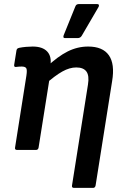

<svg xmlns="http://www.w3.org/2000/svg" viewBox="-20 -731 606 936"><path d="M341 185Q329 185 331 173.3L408.9 -319.1Q415.9 -362.3 401.3 -382.3Q386.7 -402.2 351.8 -402.2Q319.3 -402.2 283.9 -382.4Q248.4 -362.7 197.7 -317.9L207 -404.4Q262 -456.1 309.8 -480.1Q357.7 -504.1 409.7 -504.1Q480.7 -504.1 510.6 -461.7Q540.6 -419.4 526.6 -335.4L446 173.3Q443.6 185 433.6 185ZM63.5 0Q51.1 0 53.4 -11.7L108.7 -362.3Q113 -390.6 107.9 -398.6Q102.8 -406.6 85.5 -406.6Q79.1 -406.6 72 -406.1Q64.9 -405.6 57.9 -404.6Q52.2 -403.6 50.2 -407.1Q48.2 -410.6 49.2 -415.6L60.3 -485.3Q61.6 -491.3 64.6 -493.9Q67.7 -496.4 74.4 -498Q89.7 -501.1 107.6 -502.6Q125.5 -504.1 139.2 -504.1Q187.3 -504.1 210 -480Q232.7 -456 225.7 -411.2L222.4 -389.5L222.4 -353.6L168.1 -11.7Q166.1 0 155.1 0ZM296.6 -545.3Q290.5 -545.3 289.4 -549.5Q288.2 -553.7 290.5 -559.4L347.3 -699.6Q350 -706.7 354.7 -709Q359.4 -711.3 366.1 -711.3H453.7Q460.3 -711.3 462 -706.7Q463.7 -702 460 -696.3L378.7 -557Q372 -545.3 358.6 -545.3Z"/></svg>

Font: Sofia Sans Hairline
Style: Italic
Weight: 1
Italic angle: -9°
Designer: Botio Nikoltchev, Ani Petrova
Foundry: lettersoup
Version: Version 4.102